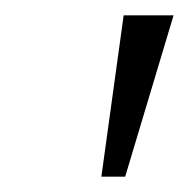

<svg xmlns="http://www.w3.org/2000/svg" viewBox="-20 -734 246 250"><path d="M112 -504 141 -714H206L143 -504Z"/></svg>

Font: Noto Serif ExtraCondensed Light
Style: Italic
Weight: 300
Width: 2
Italic angle: -12°
Designer: Monotype Design Team
Foundry: Monotype Imaging Inc.
Version: Version 2.014; ttfautohint (v1.8.4.7-5d5b)